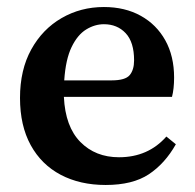

<svg xmlns="http://www.w3.org/2000/svg" viewBox="-20 -513 555 547"><path d="M276 -444Q250 -444 225.5 -429Q201 -414 184 -379Q167 -344 163 -284H298Q337 -284 349.5 -299Q362 -314 362 -341Q362 -393 338 -418.5Q314 -444 276 -444ZM281 14Q208 14 153 -15Q98 -44 67.5 -99.5Q37 -155 37 -234Q37 -314 69 -372Q101 -430 155.5 -461.5Q210 -493 276 -493Q336 -493 381 -468Q426 -443 451 -398Q476 -353 476 -292Q476 -260 470 -237H162Q166 -152 209 -108.5Q252 -65 319 -65Q402 -65 454 -124L481 -102Q450 -47 404 -16.5Q358 14 281 14Z"/></svg>

Font: Source Serif 4 Semibold
Style: Regular
Weight: 600
Designer: Frank Grießhammer
Foundry: Adobe
Version: Version 4.005;hotconv 1.1.0;makeotfexe 2.6.0